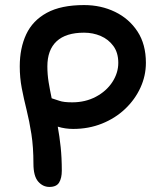

<svg xmlns="http://www.w3.org/2000/svg" viewBox="-20 -728 636 758"><path d="M175 10Q149 10 130.5 -11.5Q112 -33 112 -82Q112 -147 104 -198.5Q96 -250 85 -294Q74 -338 66 -379.5Q58 -421 58 -466Q58 -538 83.5 -592.5Q109 -647 165 -677.5Q221 -708 312 -708Q379 -708 434.5 -681Q490 -654 523 -603.5Q556 -553 556 -480Q556 -429 534.5 -382Q513 -335 474 -298Q435 -261 382.5 -240Q330 -219 269 -219Q237 -219 208 -228Q215 -190 219.5 -147.5Q224 -105 224 -54Q224 -25 213.5 -7.5Q203 10 175 10ZM167 -466Q167 -434 172 -403.5Q177 -373 184 -340Q198 -336 214.5 -330Q231 -324 265 -324Q317 -324 358.5 -346Q400 -368 423.5 -404Q447 -440 447 -480Q447 -520 427.5 -546.5Q408 -573 377.5 -586Q347 -599 312 -599Q240 -599 203.5 -565Q167 -531 167 -466Z"/></svg>

Font: Shantell Sans Normal
Style: Regular
Weight: 500
Designer: Stephen Nixon, Anya Danilova, Shantell Martin
Foundry: Arrow Type
Version: Version 1.009;[a7da0bfa3]